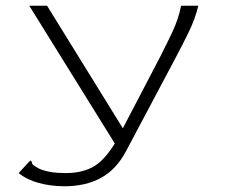

<svg xmlns="http://www.w3.org/2000/svg" viewBox="-20 -475 790 669"><path d="M205 174Q157 174 115 162.5Q73 151 45 128L79 91L86 84L91 89Q91 96 96.5 100.5Q102 105 117 113Q152 128 205 128Q260 129 300.5 108.5Q341 88 380 25L82 -455H144L408 -28L537 -275Q560 -320 581 -364.5Q602 -409 611 -455H671Q660 -409 637.5 -363Q615 -317 590 -270L419 52Q385 116 331.5 145Q278 174 205 174Z"/></svg>

Font: Inconsolata ExtraExpanded Light
Style: Regular
Weight: 300
Width: 8
Monospace: yes
Designer: Raph Levien, Cyreal, Brenton Simpson
Foundry: Raph Levien, Cyreal, Google
Version: Version 3.001; ttfautohint (v1.8.2.53-6de2)